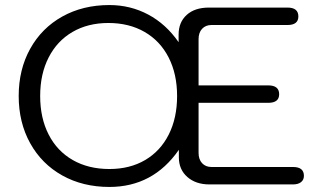

<svg xmlns="http://www.w3.org/2000/svg" viewBox="-20 -730 1278 760"><path d="M54 -350Q54 -455 99.5 -537Q145 -619 226.5 -664.5Q308 -710 413 -710Q496 -710 566.5 -672.5Q637 -635 687 -563V-593Q687 -642 719 -671Q751 -700 807 -700H1118Q1161 -700 1161 -665Q1161 -631 1118 -631H817Q794 -631 780 -616Q766 -601 766 -575V-392H1042Q1085 -392 1085 -357Q1085 -323 1042 -323H766V-125Q766 -99 780 -84Q794 -69 817 -69H1140Q1183 -69 1183 -34Q1183 -18 1171.5 -9Q1160 0 1140 0H809Q755 0 721.5 -29.5Q688 -59 688 -107V-137Q586 10 413 10Q308 10 226.5 -35.5Q145 -81 99.5 -163Q54 -245 54 -350ZM681 -350Q681 -437 647.5 -502.5Q614 -568 552.5 -603.5Q491 -639 409 -639Q328 -639 267 -603.5Q206 -568 172.5 -502.5Q139 -437 139 -350Q139 -263 172.5 -197.5Q206 -132 268 -96.5Q330 -61 413 -61Q494 -61 554.5 -96.5Q615 -132 648 -197.5Q681 -263 681 -350Z"/></svg>

Font: Kodchasan
Style: Regular
Weight: 400
Version: Version 1.000; ttfautohint (v1.6)